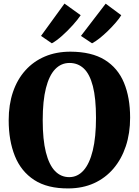

<svg xmlns="http://www.w3.org/2000/svg" viewBox="-20 -1041 775 1072"><path d="M363 11Q245 12 171.2 -36Q97.5 -84 63 -170Q28.5 -256 28.5 -369.5Q28.5 -457 52.5 -527.5Q76.5 -598 121.8 -648.2Q167 -698.5 230.5 -725.5Q294 -752.5 373.5 -752.5Q491.5 -752 564.8 -706.8Q638 -661.5 672.2 -579Q706.5 -496.5 706.5 -384Q706.5 -297 682.5 -224.8Q658.5 -152.5 613.5 -99.8Q568.5 -47 505.2 -18.2Q442 10.5 363 11ZM366.5 -52Q413 -52 446.5 -89.5Q480 -127 498 -201Q516 -275 516 -383Q516 -492.5 498.5 -560Q481 -627.5 448 -658.5Q415 -689.5 368 -689.5Q321.5 -689.5 288 -654.8Q254.5 -620 236.5 -549.2Q218.5 -478.5 218.5 -370Q218.5 -261 236.2 -190.8Q254 -120.5 287 -86.2Q320 -52 366.5 -52ZM493.5 -799.5 432 -840.5 570 -1020.5 657 -956Q646 -937.5 626.2 -914.8Q606.5 -892 583 -869Q559.5 -846 536.2 -827.5Q513 -809 494.5 -799.5ZM269 -799.5 209 -840.5 340 -1021 430.5 -956Q415 -932.5 386.5 -900.8Q358 -869 326.5 -841Q295 -813 270 -799.5Z"/></svg>

Font: Merriweather 28pt Black
Style: Regular
Weight: 900
Version: Version 2.100